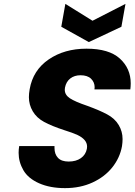

<svg xmlns="http://www.w3.org/2000/svg" viewBox="-20 -963 694 990"><path d="M606 -825 438 -746 296 -825 317 -943 457 -856 627 -943ZM315 7Q238 7 181.5 -18Q125 -43 100.5 -85.5Q76 -128 76 -175Q76 -192 79 -210H261Q261 -205 261 -200Q261 -168 279 -149Q297 -130 334 -130Q372 -130 397 -147.5Q422 -165 428 -196Q429 -202 429 -207Q429 -226 416 -241Q403 -256 379.5 -267Q356 -278 311 -292Q247 -313 208 -334Q169 -355 149 -389Q129 -423 129 -462Q129 -481 133 -503Q150 -601 231 -656.5Q312 -712 426 -712Q542 -712 598 -661Q654 -610 654 -533Q654 -518 652 -502H467Q468 -508 468 -513Q468 -539 449.5 -557Q431 -575 395 -575Q364 -575 342.5 -558.5Q321 -542 315 -511Q314 -505 314 -500Q314 -474 340 -456.5Q366 -439 431 -417Q494 -394 533 -373Q572 -352 592 -318.5Q612 -285 612 -246Q612 -229 609 -209Q598 -149 559 -100Q520 -51 457 -22Q394 7 315 7Z"/></svg>

Font: Fz Poppins
Style: Bold Italic
Weight: 700
Italic angle: -10°
Designer: Ninad Kale (Devanagari), Jonny Pinhorn (Latin)
Foundry: Indian Type Foundry
Version: Vit hóa bi Vntype.Com & FontZin.Com